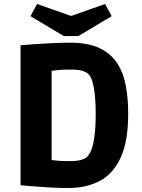

<svg xmlns="http://www.w3.org/2000/svg" viewBox="-20 -930 713 963"><path d="M322 13Q274 13 223.5 10Q173 7 134 3.5Q95 0 83 -1V-703Q103 -705 145.5 -708Q188 -711 238.5 -713.5Q289 -716 332 -716Q423 -716 480.5 -688Q538 -660 569 -611Q600 -562 611.5 -497.5Q623 -433 623 -360Q623 -221 585 -139Q547 -57 479.5 -22Q412 13 322 13ZM330 -122Q365 -122 385 -127.5Q405 -133 414 -141Q426 -151 436.5 -174.5Q447 -198 453.5 -243.5Q460 -289 460 -364Q460 -440 450 -494Q440 -548 417 -564Q410 -569 392.5 -575Q375 -581 334 -581Q297 -581 275.5 -579Q254 -577 239 -575V-127Q255 -125 275.5 -123.5Q296 -122 330 -122ZM300 -749 133 -849 166 -910 333 -851H340L507 -910L540 -849L373 -749Z"/></svg>

Font: Ruda SemiBold
Style: Bold
Weight: 900
Designer: Mariela Monsalve and Angelina Sanchez
Foundry: Mariela Monsalve and Angelina Sanchez
Version: Version 2.000